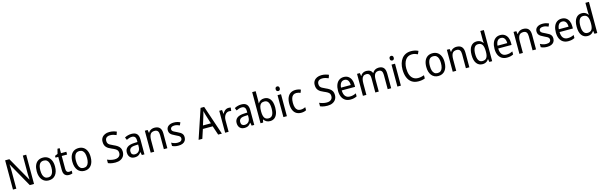

<svg xmlns="http://www.w3.org/2000/svg" viewBox="122 -2639 14188 4528"><g transform="rotate(-15 7215.5 -375.0)"><path d="M602 0H498L167 -589H163Q165 -565 166.5 -535.5Q168 -506 169 -475Q170 -444 170 -413V0H88V-714H191L522 -130H526Q525 -151 523.5 -180.5Q522 -210 521 -242.5Q520 -275 520 -302V-714H602Z M1187 -269Q1187 -203 1172 -152Q1157 -101 1128 -64.5Q1099 -28 1057 -9Q1015 10 962 10Q912 10 871 -9Q830 -28 801 -64Q772 -100 756 -151.5Q740 -203 740 -269Q740 -358 766.5 -419.5Q793 -481 843 -513.5Q893 -546 964 -546Q1031 -546 1081 -514Q1131 -482 1159 -420.5Q1187 -359 1187 -269ZM828 -269Q828 -204 842.5 -157.5Q857 -111 887 -86.5Q917 -62 964 -62Q1010 -62 1040 -86.5Q1070 -111 1084.5 -157.5Q1099 -204 1099 -269Q1099 -335 1084.5 -380.5Q1070 -426 1040 -449.5Q1010 -473 963 -473Q892 -473 860 -420Q828 -367 828 -269Z M1475 -62Q1493 -62 1510.5 -65.5Q1528 -69 1541 -73V-6Q1526 1 1503 5.5Q1480 10 1456 10Q1417 10 1386 -5Q1355 -20 1337 -54.5Q1319 -89 1319 -148V-468H1252V-511L1321 -541L1351 -659H1404V-536H1535V-468H1404V-153Q1404 -107 1422.5 -84.5Q1441 -62 1475 -62Z M2057 -269Q2057 -203 2042 -152Q2027 -101 1998 -64.5Q1969 -28 1927 -9Q1885 10 1832 10Q1782 10 1741 -9Q1700 -28 1671 -64Q1642 -100 1626 -151.5Q1610 -203 1610 -269Q1610 -358 1636.5 -419.5Q1663 -481 1713 -513.5Q1763 -546 1834 -546Q1901 -546 1951 -514Q2001 -482 2029 -420.5Q2057 -359 2057 -269ZM1698 -269Q1698 -204 1712.5 -157.5Q1727 -111 1757 -86.5Q1787 -62 1834 -62Q1880 -62 1910 -86.5Q1940 -111 1954.5 -157.5Q1969 -204 1969 -269Q1969 -335 1954.5 -380.5Q1940 -426 1910 -449.5Q1880 -473 1833 -473Q1762 -473 1730 -420Q1698 -367 1698 -269Z M2821 -193Q2821 -130 2793 -85Q2765 -40 2713 -15Q2661 10 2591 10Q2555 10 2522.5 6Q2490 2 2462.5 -5Q2435 -12 2412 -23V-109Q2448 -92 2496 -80Q2544 -68 2592 -68Q2638 -68 2669.5 -83Q2701 -98 2717 -124.5Q2733 -151 2733 -185Q2733 -220 2720 -244Q2707 -268 2675 -288Q2643 -308 2587 -331Q2546 -348 2514.5 -367Q2483 -386 2462 -410.5Q2441 -435 2430.5 -466.5Q2420 -498 2420 -540Q2419 -596 2446 -637.5Q2473 -679 2521 -701.5Q2569 -724 2631 -724Q2684 -724 2728.5 -713Q2773 -702 2808 -686L2781 -609Q2746 -625 2708 -635Q2670 -645 2630 -645Q2591 -645 2563.5 -632Q2536 -619 2522.5 -595.5Q2509 -572 2509 -541Q2509 -504 2522 -480.5Q2535 -457 2565.5 -438Q2596 -419 2648 -397Q2705 -373 2743.5 -345.5Q2782 -318 2801.5 -281.5Q2821 -245 2821 -193Z M3126 -546Q3215 -546 3256.5 -501Q3298 -456 3298 -364V0H3235L3220 -75H3217Q3197 -47 3175 -27.5Q3153 -8 3124.5 1Q3096 10 3058 10Q3012 10 2978 -9Q2944 -28 2925.5 -64Q2907 -100 2907 -149Q2907 -229 2963.5 -273Q3020 -317 3134 -321L3214 -324V-357Q3214 -422 3189.5 -449Q3165 -476 3118 -476Q3083 -476 3049.5 -465Q3016 -454 2985 -438L2958 -502Q2992 -522 3035.5 -534Q3079 -546 3126 -546ZM3146 -260Q3063 -257 3029 -229Q2995 -201 2995 -149Q2995 -103 3018.5 -81Q3042 -59 3081 -59Q3139 -59 3176.5 -98Q3214 -137 3214 -213V-263Z M3686 -546Q3771 -546 3814 -500Q3857 -454 3857 -354V0H3772V-345Q3772 -409 3748 -441Q3724 -473 3671 -473Q3596 -473 3566 -424.5Q3536 -376 3536 -278V0H3451V-536H3519L3531 -463H3536Q3552 -491 3575 -509.5Q3598 -528 3627 -537Q3656 -546 3686 -546Z M4319 -147Q4319 -96 4296 -61Q4273 -26 4230.5 -8Q4188 10 4128 10Q4079 10 4042 1Q4005 -8 3977 -23V-104Q4005 -87 4045.5 -74.5Q4086 -62 4128 -62Q4184 -62 4210 -83Q4236 -104 4236 -140Q4236 -161 4226 -177Q4216 -193 4191.5 -208.5Q4167 -224 4123 -243Q4078 -264 4045 -284.5Q4012 -305 3994 -333.5Q3976 -362 3976 -405Q3976 -471 4026.5 -508.5Q4077 -546 4159 -546Q4203 -546 4240.5 -537Q4278 -528 4312 -511L4282 -443Q4253 -457 4221 -466Q4189 -475 4155 -475Q4109 -475 4083.5 -457Q4058 -439 4058 -409Q4058 -387 4069.5 -371.5Q4081 -356 4107 -341.5Q4133 -327 4177 -307Q4221 -287 4253 -266.5Q4285 -246 4302 -217.5Q4319 -189 4319 -147Z M5098 0 5024 -222H4784L4711 0H4620L4860 -716H4948L5189 0ZM4931 -524Q4928 -536 4922.5 -555.5Q4917 -575 4911.5 -595.5Q4906 -616 4903 -629Q4900 -611 4895.5 -592Q4891 -573 4886 -555.5Q4881 -538 4877 -524L4807 -301H5001Z M5493 -546Q5507 -546 5522.5 -544.5Q5538 -543 5550 -540L5539 -458Q5527 -461 5513.5 -463Q5500 -465 5487 -465Q5460 -465 5435.5 -452Q5411 -439 5392.5 -414.5Q5374 -390 5363.5 -357Q5353 -324 5353 -284V0H5268V-536H5336L5347 -441H5351Q5366 -471 5387 -495Q5408 -519 5435 -532.5Q5462 -546 5493 -546Z M5807 -546Q5896 -546 5937.5 -501Q5979 -456 5979 -364V0H5916L5901 -75H5898Q5878 -47 5856 -27.5Q5834 -8 5805.5 1Q5777 10 5739 10Q5693 10 5659 -9Q5625 -28 5606.5 -64Q5588 -100 5588 -149Q5588 -229 5644.5 -273Q5701 -317 5815 -321L5895 -324V-357Q5895 -422 5870.5 -449Q5846 -476 5799 -476Q5764 -476 5730.5 -465Q5697 -454 5666 -438L5639 -502Q5673 -522 5716.5 -534Q5760 -546 5807 -546ZM5827 -260Q5744 -257 5710 -229Q5676 -201 5676 -149Q5676 -103 5699.5 -81Q5723 -59 5762 -59Q5820 -59 5857.5 -98Q5895 -137 5895 -213V-263Z M6217 -563Q6217 -536 6215.5 -510.5Q6214 -485 6213 -465H6217Q6240 -502 6276 -523.5Q6312 -545 6366 -545Q6457 -545 6510 -475.5Q6563 -406 6563 -268Q6563 -177 6539 -115Q6515 -53 6471 -21.5Q6427 10 6367 10Q6313 10 6276.5 -11.5Q6240 -33 6217 -68H6211L6196 0H6132V-760H6217ZM6349 -473Q6299 -473 6270 -450Q6241 -427 6229 -382Q6217 -337 6217 -273V-263Q6217 -164 6247 -113Q6277 -62 6351 -62Q6414 -62 6444.5 -114Q6475 -166 6475 -269Q6475 -371 6444.5 -422Q6414 -473 6349 -473Z M6776 -536V0H6691V-536ZM6735 -738Q6756 -738 6770 -724Q6784 -710 6784 -681Q6784 -653 6770 -639Q6756 -625 6735 -625Q6713 -625 6698.5 -639Q6684 -653 6684 -681Q6684 -710 6698 -724Q6712 -738 6735 -738Z M7125 10Q7058 10 7008.5 -19.5Q6959 -49 6932 -110Q6905 -171 6905 -265Q6905 -360 6933 -422.5Q6961 -485 7011.5 -515.5Q7062 -546 7130 -546Q7167 -546 7200.5 -538.5Q7234 -531 7257 -519L7230 -448Q7208 -457 7181 -464Q7154 -471 7131 -471Q7084 -471 7053.5 -448Q7023 -425 7008 -379.5Q6993 -334 6993 -266Q6993 -201 7008 -155.5Q7023 -110 7053 -87Q7083 -64 7128 -64Q7164 -64 7193.5 -72Q7223 -80 7249 -93V-19Q7224 -5 7193.5 2.5Q7163 10 7125 10Z M8000 -193Q8000 -130 7972 -85Q7944 -40 7892 -15Q7840 10 7770 10Q7734 10 7701.5 6Q7669 2 7641.5 -5Q7614 -12 7591 -23V-109Q7627 -92 7675 -80Q7723 -68 7771 -68Q7817 -68 7848.5 -83Q7880 -98 7896 -124.5Q7912 -151 7912 -185Q7912 -220 7899 -244Q7886 -268 7854 -288Q7822 -308 7766 -331Q7725 -348 7693.5 -367Q7662 -386 7641 -410.5Q7620 -435 7609.5 -466.5Q7599 -498 7599 -540Q7598 -596 7625 -637.5Q7652 -679 7700 -701.5Q7748 -724 7810 -724Q7863 -724 7907.5 -713Q7952 -702 7987 -686L7960 -609Q7925 -625 7887 -635Q7849 -645 7809 -645Q7770 -645 7742.5 -632Q7715 -619 7701.5 -595.5Q7688 -572 7688 -541Q7688 -504 7701 -480.5Q7714 -457 7744.5 -438Q7775 -419 7827 -397Q7884 -373 7922.5 -345.5Q7961 -318 7980.5 -281.5Q8000 -245 8000 -193Z M8308 -546Q8372 -546 8416.5 -515.5Q8461 -485 8484.5 -431Q8508 -377 8508 -306V-252H8182Q8184 -159 8222.5 -111Q8261 -63 8334 -63Q8376 -63 8411.5 -72Q8447 -81 8485 -100V-25Q8449 -7 8412 1.5Q8375 10 8328 10Q8255 10 8202.5 -23Q8150 -56 8122.5 -117.5Q8095 -179 8095 -264Q8095 -353 8120.5 -416Q8146 -479 8194 -512.5Q8242 -546 8308 -546ZM8307 -476Q8252 -476 8220.5 -436Q8189 -396 8183 -320H8421Q8421 -365 8409 -400Q8397 -435 8372 -455.5Q8347 -476 8307 -476Z M9161 -546Q9242 -546 9282 -500Q9322 -454 9322 -353V0H9237V-345Q9237 -411 9214 -442Q9191 -473 9143 -473Q9076 -473 9047.5 -428Q9019 -383 9019 -296V0H8935V-346Q8935 -390 8924.5 -418Q8914 -446 8893 -459.5Q8872 -473 8840 -473Q8793 -473 8766 -450Q8739 -427 8728 -383.5Q8717 -340 8717 -279V0H8632V-536H8700L8712 -463H8717Q8732 -491 8753.5 -509.5Q8775 -528 8802 -537Q8829 -546 8859 -546Q8915 -546 8951.5 -523.5Q8988 -501 9003 -458H9008Q9033 -503 9072.5 -524.5Q9112 -546 9161 -546Z M9559 -536V0H9474V-536ZM9518 -738Q9539 -738 9553 -724Q9567 -710 9567 -681Q9567 -653 9553 -639Q9539 -625 9518 -625Q9496 -625 9481.5 -639Q9467 -653 9467 -681Q9467 -710 9481 -724Q9495 -738 9518 -738Z M9999 -646Q9948 -646 9908 -625.5Q9868 -605 9841 -566Q9814 -527 9800 -474Q9786 -421 9786 -357Q9786 -268 9810.5 -203Q9835 -138 9883 -103Q9931 -68 10001 -68Q10041 -68 10077.5 -76Q10114 -84 10148 -96V-18Q10114 -4 10076.5 3Q10039 10 9989 10Q9893 10 9827 -34.5Q9761 -79 9727.5 -162Q9694 -245 9694 -358Q9694 -437 9713.5 -504Q9733 -571 9771.5 -620.5Q9810 -670 9867 -697Q9924 -724 9999 -724Q10047 -724 10091.5 -714Q10136 -704 10172 -685L10139 -610Q10110 -625 10075 -635.5Q10040 -646 9999 -646Z M10698 -269Q10698 -203 10683 -152Q10668 -101 10639 -64.5Q10610 -28 10568 -9Q10526 10 10473 10Q10423 10 10382 -9Q10341 -28 10312 -64Q10283 -100 10267 -151.5Q10251 -203 10251 -269Q10251 -358 10277.5 -419.5Q10304 -481 10354 -513.5Q10404 -546 10475 -546Q10542 -546 10592 -514Q10642 -482 10670 -420.5Q10698 -359 10698 -269ZM10339 -269Q10339 -204 10353.5 -157.5Q10368 -111 10398 -86.5Q10428 -62 10475 -62Q10521 -62 10551 -86.5Q10581 -111 10595.5 -157.5Q10610 -204 10610 -269Q10610 -335 10595.5 -380.5Q10581 -426 10551 -449.5Q10521 -473 10474 -473Q10403 -473 10371 -420Q10339 -367 10339 -269Z M11060 -546Q11145 -546 11188 -500Q11231 -454 11231 -354V0H11146V-345Q11146 -409 11122 -441Q11098 -473 11045 -473Q10970 -473 10940 -424.5Q10910 -376 10910 -278V0H10825V-536H10893L10905 -463H10910Q10926 -491 10949 -509.5Q10972 -528 11001 -537Q11030 -546 11060 -546Z M11553 10Q11462 10 11409 -60Q11356 -130 11356 -267Q11356 -404 11409 -475Q11462 -546 11553 -546Q11588 -546 11616 -536Q11644 -526 11665.5 -508.5Q11687 -491 11702 -467H11707Q11706 -484 11704 -506.5Q11702 -529 11702 -545V-760H11788V0H11719L11707 -71H11702Q11687 -47 11666 -29Q11645 -11 11617 -0.5Q11589 10 11553 10ZM11569 -62Q11641 -62 11672 -108Q11703 -154 11703 -248V-269Q11703 -370 11673 -422Q11643 -474 11568 -474Q11505 -474 11474.5 -418.5Q11444 -363 11444 -266Q11444 -168 11475 -115Q11506 -62 11569 -62Z M12129 -546Q12193 -546 12237.5 -515.5Q12282 -485 12305.5 -431Q12329 -377 12329 -306V-252H12003Q12005 -159 12043.5 -111Q12082 -63 12155 -63Q12197 -63 12232.5 -72Q12268 -81 12306 -100V-25Q12270 -7 12233 1.5Q12196 10 12149 10Q12076 10 12023.5 -23Q11971 -56 11943.5 -117.5Q11916 -179 11916 -264Q11916 -353 11941.5 -416Q11967 -479 12015 -512.5Q12063 -546 12129 -546ZM12128 -476Q12073 -476 12041.5 -436Q12010 -396 12004 -320H12242Q12242 -365 12230 -400Q12218 -435 12193 -455.5Q12168 -476 12128 -476Z M12688 -546Q12773 -546 12816 -500Q12859 -454 12859 -354V0H12774V-345Q12774 -409 12750 -441Q12726 -473 12673 -473Q12598 -473 12568 -424.5Q12538 -376 12538 -278V0H12453V-536H12521L12533 -463H12538Q12554 -491 12577 -509.5Q12600 -528 12629 -537Q12658 -546 12688 -546Z M13321 -147Q13321 -96 13298 -61Q13275 -26 13232.5 -8Q13190 10 13130 10Q13081 10 13044 1Q13007 -8 12979 -23V-104Q13007 -87 13047.5 -74.5Q13088 -62 13130 -62Q13186 -62 13212 -83Q13238 -104 13238 -140Q13238 -161 13228 -177Q13218 -193 13193.5 -208.5Q13169 -224 13125 -243Q13080 -264 13047 -284.5Q13014 -305 12996 -333.5Q12978 -362 12978 -405Q12978 -471 13028.5 -508.5Q13079 -546 13161 -546Q13205 -546 13242.5 -537Q13280 -528 13314 -511L13284 -443Q13255 -457 13223 -466Q13191 -475 13157 -475Q13111 -475 13085.5 -457Q13060 -439 13060 -409Q13060 -387 13071.5 -371.5Q13083 -356 13109 -341.5Q13135 -327 13179 -307Q13223 -287 13255 -266.5Q13287 -246 13304 -217.5Q13321 -189 13321 -147Z M13626 -546Q13690 -546 13734.5 -515.5Q13779 -485 13802.5 -431Q13826 -377 13826 -306V-252H13500Q13502 -159 13540.5 -111Q13579 -63 13652 -63Q13694 -63 13729.5 -72Q13765 -81 13803 -100V-25Q13767 -7 13730 1.5Q13693 10 13646 10Q13573 10 13520.5 -23Q13468 -56 13440.5 -117.5Q13413 -179 13413 -264Q13413 -353 13438.5 -416Q13464 -479 13512 -512.5Q13560 -546 13626 -546ZM13625 -476Q13570 -476 13538.5 -436Q13507 -396 13501 -320H13739Q13739 -365 13727 -400Q13715 -435 13690 -455.5Q13665 -476 13625 -476Z M14119 10Q14028 10 13975 -60Q13922 -130 13922 -267Q13922 -404 13975 -475Q14028 -546 14119 -546Q14154 -546 14182 -536Q14210 -526 14231.5 -508.5Q14253 -491 14268 -467H14273Q14272 -484 14270 -506.5Q14268 -529 14268 -545V-760H14354V0H14285L14273 -71H14268Q14253 -47 14232 -29Q14211 -11 14183 -0.5Q14155 10 14119 10ZM14135 -62Q14207 -62 14238 -108Q14269 -154 14269 -248V-269Q14269 -370 14239 -422Q14209 -474 14134 -474Q14071 -474 14040.5 -418.5Q14010 -363 14010 -266Q14010 -168 14041 -115Q14072 -62 14135 -62Z"/></g></svg>

Font: Noto Sans Arabic SemiCondensed
Style: Regular
Weight: 400
Width: 4
Designer: Monotype Design Team, Nadine Chahine, Nizar Qandah and Khaled Hosny
Foundry: Monotype Imaging Inc.
Version: Version 2.012